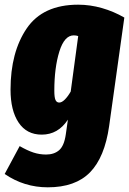

<svg xmlns="http://www.w3.org/2000/svg" viewBox="-35 -574 551 820"><path d="M496 -499 431 -35Q412 98 349.5 162Q287 226 169 226Q68 226 -15 169L49 50Q82 69 108 77.5Q134 86 162 86Q196 86 217.5 67.5Q239 49 246 0L255 -63Q213 1 143 1Q79 1 44.5 -50.5Q10 -102 10 -191Q10 -351 79 -452.5Q148 -554 299 -554Q350 -554 400.5 -539.5Q451 -525 496 -499ZM197 -186Q197 -158 202 -147Q207 -136 218 -136Q229 -136 242 -149Q255 -162 267 -183L299 -420Q290 -423 280 -423Q240 -423 218.5 -354Q197 -285 197 -186Z"/></svg>

Font: Fira Sans Extra Condensed Black
Style: Italic
Weight: 900
Width: 3
Italic angle: -8°
Designer: Carrois Corporate & Edenspiekermann AG
Foundry: Carrois Corporate GbR & Edenspiekermann AG
Version: Version 4.203